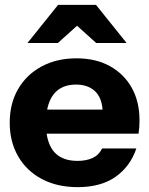

<svg xmlns="http://www.w3.org/2000/svg" viewBox="-20 -760 614 790"><path d="M300 10Q215 10 152 -23.5Q89 -57 54.5 -117Q20 -177 20 -255Q20 -334 54.5 -393.5Q89 -453 151 -486.5Q213 -520 295 -520Q374 -520 432 -488Q490 -456 522 -399Q554 -342 554 -265Q554 -249 553 -235.5Q552 -222 550 -210H172Q188 -98 299 -98Q335 -98 361 -110Q387 -122 400 -149H541Q516 -75 455.5 -32.5Q395 10 300 10ZM293 -412Q195 -412 174 -309H402Q398 -361 369 -386.5Q340 -412 293 -412ZM93 -583 219 -740H375L501 -583H376L297 -654L218 -583Z"/></svg>

Font: Instrument Sans
Style: Bold
Weight: 700
Designer: Rodrigo Fuenzalida
Foundry: fragTYPE
Version: Version 1.000; ttfautohint (v1.8.4.7-5d5b);gftools[0.9.28]